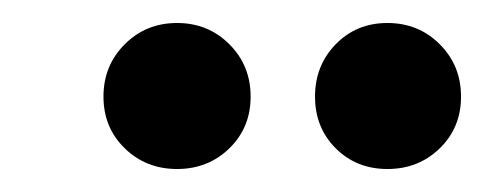

<svg xmlns="http://www.w3.org/2000/svg" viewBox="-20 -735 421 167"><path d="M134 -588Q107 -588 88.5 -606Q70 -624 70 -651Q70 -678 88.5 -696.5Q107 -715 134 -715Q161 -715 179.5 -696.5Q198 -678 198 -651Q198 -624 179.5 -606Q161 -588 134 -588ZM317 -588Q290 -588 272 -606Q254 -624 254 -651Q254 -678 272 -696.5Q290 -715 317 -715Q344 -715 362.5 -696.5Q381 -678 381 -651Q381 -624 362.5 -606Q344 -588 317 -588Z"/></svg>

Font: DM Sans 10pt
Style: Bold Italic
Weight: 700
Italic angle: -10°
Version: Version 4.004;gftools[0.9.30]